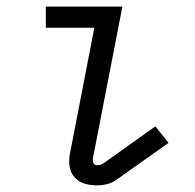

<svg xmlns="http://www.w3.org/2000/svg" viewBox="-20 -550 590 582"><path d="M274 12Q254 12 236 6.5Q218 1 206 -12.5Q194 -26 191 -45Q188 -64 192 -84L266 -466H119V-530H351L262 -72Q260 -64 263 -56.5Q266 -49 274 -49Q278 -49 283 -50Q288 -51 291 -53L451 -167L491 -117L330 -3Q318 5 303 8.5Q288 12 274 12Z"/></svg>

Font: Lode Term
Style: Italic
Weight: 400
Italic angle: -11°
Monospace: yes
Designer: Belleve Invis
Foundry: Belleve Invis
Version: Version 29.2.0